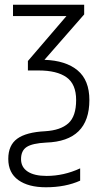

<svg xmlns="http://www.w3.org/2000/svg" viewBox="-20 -552 447 812"><path d="M15 120Q15 62 53 34.5Q91 7 171 3Q236 -1 269 -30.5Q302 -60 302 -129Q302 -196 261.5 -225Q221 -254 143 -254H98V-294L261 -484H35V-532H336V-491L168 -299Q258 -296 308 -254.5Q358 -213 358 -129Q358 45 175 51Q117 54 93 69.5Q69 85 69 121Q69 155 97 173.5Q125 192 177 192Q250 192 319 160V212Q257 240 174 240Q100 240 57.5 209.5Q15 179 15 120Z"/></svg>

Font: Noto Sans UI NarrowLight
Style: Regular
Weight: 300
Width: 4
Designer: Monotype Design Team
Foundry: Monotype Imaging Inc.
Version: Version 1.001